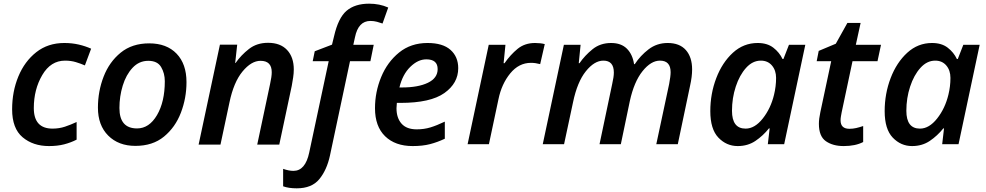

<svg xmlns="http://www.w3.org/2000/svg" viewBox="-20 -785 5369 1045"><path d="M247 10Q293 10 329.5 0.5Q366 -9 397 -25V-121Q365 -106 333.5 -95.5Q302 -85 266 -85Q164 -85 164 -197Q164 -298 210 -376.5Q256 -455 334 -455Q366 -455 392.5 -447Q419 -439 442 -429L476 -520Q445 -534 408.5 -542.5Q372 -551 330 -551Q241 -551 177.5 -501Q114 -451 80 -369Q46 -287 46 -190Q46 -86 103 -38Q160 10 247 10Z M717 9Q811 9 872.5 -41.5Q934 -92 964.5 -171.5Q995 -251 995 -338Q995 -437 941 -493Q887 -549 792 -549Q699 -549 637 -498.5Q575 -448 544 -368Q513 -288 513 -199Q513 -103 569 -47Q625 9 717 9ZM726 -86Q630 -86 630 -197Q630 -260 648 -319Q666 -378 701.5 -416Q737 -454 787 -454Q837 -454 857 -420Q877 -386 877 -343Q877 -231 834.5 -158.5Q792 -86 726 -86Z M1061 2H1180L1229 -228Q1252 -338 1300 -396Q1348 -454 1398 -454Q1459 -454 1459 -392Q1459 -368 1450 -328L1380 2H1500L1568 -318Q1572 -340 1575.5 -363Q1579 -386 1579 -407Q1579 -474 1542.5 -513Q1506 -552 1439 -552Q1378 -552 1335 -518.5Q1292 -485 1262 -442H1260L1271 -542H1177Z M1595 240Q1677 240 1718 190Q1759 140 1776 61L1885 -452H1996L2014 -541H1903L1912 -582Q1930 -671 1996 -671Q2015 -671 2031.5 -666.5Q2048 -662 2062 -657L2093 -744Q2046 -765 1989 -765Q1912 -765 1866.5 -726.5Q1821 -688 1798 -587L1787 -542L1693 -506L1682 -452H1769L1663 45Q1642 145 1577 145Q1552 145 1521 134V229Q1551 240 1595 240Z M2226 10Q2280 10 2320.5 -0.5Q2361 -11 2401 -30V-123Q2357 -102 2322.5 -91.5Q2288 -81 2248 -81Q2193 -81 2165.5 -112Q2138 -143 2138 -196Q2138 -205 2140 -225H2160Q2323 -225 2398.5 -278.5Q2474 -332 2474 -414Q2474 -476 2432 -513.5Q2390 -551 2307 -551Q2216 -551 2152 -499Q2088 -447 2054.5 -365.5Q2021 -284 2021 -196Q2021 -97 2076 -43.5Q2131 10 2226 10ZM2154 -309Q2171 -380 2213 -421Q2255 -462 2300 -462Q2362 -462 2362 -409Q2362 -360 2309 -334.5Q2256 -309 2168 -309Z M2525 0H2641L2693 -245Q2710 -328 2757 -385.5Q2804 -443 2870 -443Q2894 -443 2920 -436L2945 -545Q2922 -551 2892 -551Q2836 -551 2797 -519Q2758 -487 2726 -441H2721L2731 -541H2640Z M2934 0H3050L3099 -229Q3122 -339 3168.5 -397Q3215 -455 3264 -455Q3321 -455 3321 -390Q3321 -367 3312 -328L3243 0H3359L3408 -235Q3431 -340 3477 -397.5Q3523 -455 3572 -455Q3630 -455 3630 -392Q3630 -370 3622 -328L3552 0H3669L3736 -319Q3747 -368 3747 -407Q3747 -474 3713 -512.5Q3679 -551 3614 -551Q3555 -551 3510 -516.5Q3465 -482 3435 -436H3431Q3423 -489 3392 -520Q3361 -551 3306 -551Q3247 -551 3205 -517Q3163 -483 3134 -441H3130L3140 -541H3049Z M3995 10Q4050 10 4091.5 -18Q4133 -46 4165 -86H4169L4159 0H4248L4363 -541H4274L4244 -464H4239Q4222 -500 4189 -525.5Q4156 -551 4104 -551Q4027 -551 3969 -498Q3911 -445 3878.5 -360Q3846 -275 3846 -180Q3846 -82 3890 -36Q3934 10 3995 10ZM4038 -85Q3964 -85 3964 -182Q3964 -251 3984.5 -313.5Q4005 -376 4040.5 -415.5Q4076 -455 4121 -455Q4159 -455 4181.5 -428.5Q4204 -402 4204 -361Q4204 -315 4193 -270Q4175 -195 4131.5 -140Q4088 -85 4038 -85Z M4572 10Q4636 10 4678 -12V-99Q4657 -92 4639.5 -88Q4622 -84 4603 -84Q4555 -84 4555 -130Q4555 -140 4557 -152Q4559 -164 4561 -174L4620 -452H4756L4775 -541H4638L4664 -660H4592L4529 -547L4436 -508L4425 -452H4504L4445 -175Q4437 -138 4437 -111Q4437 -43 4475 -16.5Q4513 10 4572 10Z M4944 10Q4999 10 5040.5 -18Q5082 -46 5114 -86H5118L5108 0H5197L5312 -541H5223L5193 -464H5188Q5171 -500 5138 -525.5Q5105 -551 5053 -551Q4976 -551 4918 -498Q4860 -445 4827.5 -360Q4795 -275 4795 -180Q4795 -82 4839 -36Q4883 10 4944 10ZM4987 -85Q4913 -85 4913 -182Q4913 -251 4933.5 -313.5Q4954 -376 4989.5 -415.5Q5025 -455 5070 -455Q5108 -455 5130.5 -428.5Q5153 -402 5153 -361Q5153 -315 5142 -270Q5124 -195 5080.5 -140Q5037 -85 4987 -85Z"/></svg>

Font: Noto Sans UI Medium
Style: Italic
Weight: 500
Italic angle: -12°
Designer: Monotype Design Team
Foundry: Monotype Imaging Inc.
Version: Version 1.901